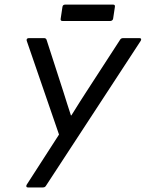

<svg xmlns="http://www.w3.org/2000/svg" viewBox="-20 -822 639 842"><path d="M253.9 -730Q244.1 -730 246.1 -740.2L253.9 -792Q255.4 -801.8 266.1 -801.8H476.1Q485.4 -801.8 483.9 -792L476.1 -740.2Q475.6 -735.8 471.9 -732.9Q468.3 -730 463.9 -730ZM102.1 0Q97.2 0 95.7 -3.4Q94.2 -6.8 97.2 -12.2L238.8 -231.9L97.2 -643.1Q95.7 -647.9 98.1 -651.4Q100.6 -654.8 106 -654.8H173.8Q181.2 -654.8 184.1 -647.9L257.8 -419.9Q263.2 -402.3 274.2 -367.9Q285.2 -333.5 291 -315.9H293Q337.4 -387.2 358.9 -419.9L506.8 -647.9Q510.7 -654.8 520 -654.8H591.8Q597.2 -654.8 598.6 -651.6Q600.1 -648.4 597.2 -643.1L181.2 -6.8Q177.2 0 168 0Z"/></svg>

Font: Sofia Sans
Style: Italic
Weight: 400
Italic angle: -9°
Designer: Botio Nikoltchev, Ani Petrova
Foundry: lettersoup
Version: Version 4.100